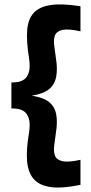

<svg xmlns="http://www.w3.org/2000/svg" viewBox="-20 -631 408 859"><path d="M340 196Q258 213 207 206Q156 199 130.5 169.5Q105 140 101 88Q97 36 110 -38Q116 -78 109 -100.5Q102 -123 88 -132.5Q74 -142 58 -144Q42 -146 31 -146V-262Q42 -262 58 -264Q74 -266 88 -275.5Q102 -285 109 -307.5Q116 -330 110 -370Q98 -444 101.5 -494.5Q105 -545 130.5 -573Q156 -601 207 -608.5Q258 -616 340 -603V-491Q285 -503 259 -497Q233 -491 226 -472.5Q219 -454 222.5 -428Q226 -402 230 -372Q238 -324 231.5 -288.5Q225 -253 199.5 -232Q174 -211 122 -203Q174 -195 199.5 -174.5Q225 -154 231.5 -119Q238 -84 230 -36Q226 -6 222.5 20.5Q219 47 226 65.5Q233 84 259 90Q285 96 340 84Z"/></svg>

Font: Darker Grotesque ExtraBold
Style: Regular
Weight: 800
Designer: Gabriel Lam
Foundry: TypeRant
Version: Version 1.000;gftools[0.9.28]